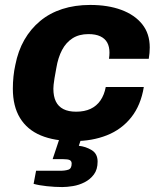

<svg xmlns="http://www.w3.org/2000/svg" viewBox="-20 -559 652 777"><path d="M280 12Q200 12 145 -11Q90 -34 61 -81.5Q32 -129 32 -200Q32 -225 34.5 -249.5Q37 -274 42 -296Q53 -353 78.5 -397.5Q104 -442 142.5 -474Q181 -506 232 -522.5Q283 -539 345 -539Q417 -539 471 -519Q525 -499 555.5 -461Q586 -423 586 -367Q586 -356 585 -344.5Q584 -333 582 -321H421Q422 -328 422.5 -334Q423 -340 423 -346Q423 -370 414 -386.5Q405 -403 386 -412Q367 -421 338 -421Q300 -421 273.5 -404Q247 -387 231 -356.5Q215 -326 208 -284Q203 -258 200.5 -242Q198 -226 197 -216.5Q196 -207 196 -200Q196 -169 206 -148.5Q216 -128 236.5 -117.5Q257 -107 288 -107Q322 -107 346.5 -118.5Q371 -130 386.5 -152.5Q402 -175 408 -207H562Q550 -133 511 -84Q472 -35 412.5 -11.5Q353 12 280 12ZM232 198Q202 198 169.5 194.5Q137 191 116 185L126 132H224Q244 132 257 127.5Q270 123 270 103Q270 93 262.5 89Q255 85 235 85H193L230 -26H318L299 31Q327 34 351 48.5Q375 63 375 95Q375 127 360 147Q345 167 322.5 178.5Q300 190 275.5 194Q251 198 232 198Z"/></svg>

Font: Archivo SemiBold ExtraBold
Style: Italic
Weight: 800
Italic angle: -10°
Version: Version 2.001